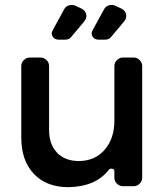

<svg xmlns="http://www.w3.org/2000/svg" viewBox="-20 -770 693 794"><path d="M276 -619Q267 -606 250 -606H222Q206 -606 198 -618.5Q190 -631 198 -645L245 -731Q251 -743 264 -747.5Q277 -752 290 -747L316 -735Q333 -727 336.5 -711Q340 -695 328 -681ZM387 -606Q371 -606 363 -618.5Q355 -631 363 -645L410 -731Q416 -743 429 -747.5Q442 -752 455 -747L481 -735Q498 -727 501.5 -711Q505 -695 493 -681L441 -619Q432 -606 415 -606ZM533 -532Q547 -532 557.5 -521.5Q568 -511 568 -497V-35Q568 -21 557.5 -10.5Q547 0 533 0H488Q474 0 463.5 -10.5Q453 -21 453 -35V-63Q453 -70 444.5 -72Q436 -74 431 -69Q377 2 263 4Q172 4 120 -51Q68 -106 68 -201V-497Q68 -511 78.5 -521.5Q89 -532 103 -532H148Q162 -532 172.5 -521.5Q183 -511 183 -497V-233Q183 -173 216 -138.5Q249 -104 307 -104Q374 -105 413.5 -151.5Q453 -198 453 -270V-497Q453 -511 463.5 -521.5Q474 -532 488 -532Z"/></svg>

Font: Trueno
Style: Round
Weight: 400
Designer: Julieta Ulanovsky, Jasper
Foundry: Julieta Ulanovsky, Cannot Into Space Fonts
Version: Version 3.001